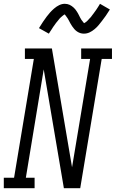

<svg xmlns="http://www.w3.org/2000/svg" viewBox="-50 -990 609 1010"><path d="M-30 0V-55H24L128 -680H81V-735H223L329 -110L424 -680H377V-735H539V-680H485L372 0H286L180 -625L86 -55H132V0ZM391 -813Q381 -813 372 -816Q363 -819 355 -824.5Q347 -830 341 -837Q335 -844 329.5 -852Q324 -860 320 -867.5Q316 -875 311 -884.5Q306 -894 300.5 -901Q295 -908 291 -914Q289 -914 285.5 -911.5Q282 -909 279 -906.5Q276 -904 272 -900.5Q268 -897 266 -895Q264 -893 262 -890.5Q260 -888 258 -885.5Q256 -883 254 -880.5Q252 -878 249.5 -875Q247 -872 244.5 -869Q242 -866 240 -862.5Q238 -859 235 -855.5Q232 -852 229.5 -848Q227 -844 224.5 -840Q222 -836 219 -831.5Q216 -827 213 -822.5Q210 -818 207 -813L155 -842Q166 -860 176 -875Q186 -890 195.5 -902.5Q205 -915 213.5 -924.5Q222 -934 234.5 -945Q247 -956 261.5 -963Q276 -970 291 -970Q298 -970 304.5 -968.5Q311 -967 316.5 -964.5Q322 -962 327.5 -958Q333 -954 337.5 -950Q342 -946 346 -941Q350 -936 353.5 -930.5Q357 -925 360 -920Q363 -915 365.5 -909.5Q368 -904 371.5 -897.5Q375 -891 378.5 -885.5Q382 -880 385.5 -876.5Q389 -873 392 -868Q394 -869 397.5 -871Q401 -873 404 -875.5Q407 -878 411 -882Q415 -886 416.5 -888Q418 -890 420 -892Q422 -894 424.5 -896.5Q427 -899 429 -901.5Q431 -904 433 -907Q435 -910 437.5 -913Q440 -916 442.5 -919.5Q445 -923 447.5 -926.5Q450 -930 453 -934Q456 -938 458.5 -942Q461 -946 464 -950.5Q467 -955 470 -960Q473 -965 476 -970L528 -940Q517 -922 506.5 -907Q496 -892 486.5 -880Q477 -868 469 -858Q461 -848 448 -837Q435 -826 421 -819.5Q407 -813 391 -813Z"/></svg>

Font: Iosevka Curly Slab LtObl
Style: Regular
Weight: 300
Italic angle: -9°
Monospace: yes
Designer: Belleve Invis
Foundry: Belleve Invis
Version: Version 11.0.0; ttfautohint (v1.8.3)